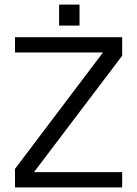

<svg xmlns="http://www.w3.org/2000/svg" viewBox="-20 -811 594 831"><path d="M235.8 -791H324.2V-700.2H235.8ZM44.9 -649.9H508.8V-569.8L127 -65.9H508.8V0H44.9V-80.1L425.8 -584H44.9Z"/></svg>

Font: Overused Grotesk
Style: Regular
Weight: 400
Version: Version 0.002